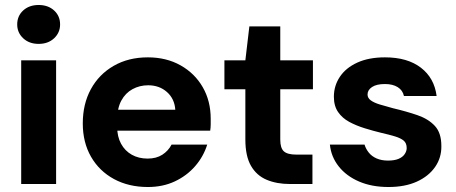

<svg xmlns="http://www.w3.org/2000/svg" viewBox="-20 -738 1830 770"><path d="M65 0V-496H205V0ZM135 -562Q97 -562 73 -584.5Q49 -607 49 -640Q49 -674 73 -696Q97 -718 135 -718Q173 -718 197 -696Q221 -674 221 -640Q221 -607 197 -584.5Q173 -562 135 -562Z M573 12Q496 12 437 -20Q378 -52 345 -109.5Q312 -167 312 -243Q312 -321 344.5 -380.5Q377 -440 436 -474Q495 -508 573 -508Q647 -508 704 -476Q761 -444 793 -388.5Q825 -333 825 -262Q825 -252 825 -239.5Q825 -227 823 -214H412V-298H683Q680 -342 649.5 -369Q619 -396 574 -396Q540 -396 511.5 -380.5Q483 -365 466.5 -334.5Q450 -304 450 -257V-228Q450 -190 465.5 -161.5Q481 -133 508.5 -117.5Q536 -102 572 -102Q607 -102 631 -117.5Q655 -133 668 -158H811Q796 -110 762.5 -71.5Q729 -33 681 -10.5Q633 12 573 12Z M1143 0Q1090 0 1049.5 -17Q1009 -34 986.5 -73Q964 -112 964 -179V-380H880V-496H964L980 -632H1104V-496H1235V-380H1104V-178Q1104 -144 1118.5 -131Q1133 -118 1168 -118H1233V0Z M1538 12Q1471 12 1420 -10Q1369 -32 1338.5 -70.5Q1308 -109 1303 -158H1442Q1447 -141 1459 -126Q1471 -111 1490.5 -102.5Q1510 -94 1536 -94Q1562 -94 1578.5 -101Q1595 -108 1603 -120Q1611 -132 1611 -144Q1611 -164 1599 -174Q1587 -184 1564 -191Q1541 -198 1510 -205Q1477 -213 1443 -223.5Q1409 -234 1381 -249Q1353 -264 1336 -288.5Q1319 -313 1319 -350Q1319 -394 1343 -430Q1367 -466 1413 -487Q1459 -508 1524 -508Q1614 -508 1668 -466.5Q1722 -425 1731 -353H1600Q1595 -376 1575 -388.5Q1555 -401 1524 -401Q1490 -401 1472 -389Q1454 -377 1454 -359Q1454 -345 1467 -335.5Q1480 -326 1503 -319Q1526 -312 1556 -304Q1611 -291 1654.5 -276Q1698 -261 1724 -233Q1750 -205 1750 -153Q1751 -106 1725 -68.5Q1699 -31 1651.5 -9.5Q1604 12 1538 12Z"/></svg>

Font: DM Sans 28pt ExtraBold
Style: Regular
Weight: 800
Version: Version 4.004;gftools[0.9.30]